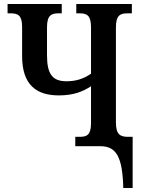

<svg xmlns="http://www.w3.org/2000/svg" viewBox="-20 -734 709 964"><path d="M599 210H646V-47H623C583 -47 562 -59 562 -120V-597C562 -657 584 -667 619 -667H642V-714H363V-667H380C416 -667 437 -657 437 -597V-364C400 -338 360 -326 314 -326C245 -326 216 -360 216 -456V-597C216 -657 238 -667 273 -667H290V-714H18V-667H34C70 -667 91 -657 91 -599V-452C91 -311 160 -255 275 -255C351 -255 397 -275 437 -301V-116C437 -56 416 -47 380 -47H358V0H483C564 0 595 53 599 210Z"/></svg>

Font: Noto Serif Condensed Semi
Style: Regular
Weight: 600
Width: 3
Designer: Monotype Design Team
Foundry: Monotype Imaging Inc.
Version: Version 1.002